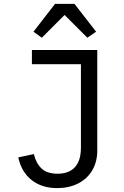

<svg xmlns="http://www.w3.org/2000/svg" viewBox="-20 -955 640 987"><path d="M480 -698V-181Q480 -123 454 -79Q428 -35 381 -11.5Q334 12 274 12Q195 12 142.5 -29.5Q90 -71 74 -146L154 -163Q165 -116 193.5 -89Q222 -62 276 -62Q334 -62 365 -95.5Q396 -129 396 -196V-625H144V-698ZM363 -935 474 -792 429 -761 312 -878 195 -761 152 -792 263 -935Z"/></svg>

Font: iA Writer Mono V
Style: Regular
Weight: 400
Designer: Mike Abbink, Paul van der Laan, Pieter van Rosmalen
Foundry: Bold Monday
Version: Version 2.000